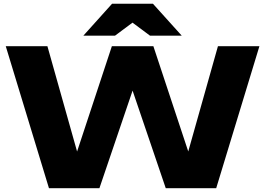

<svg xmlns="http://www.w3.org/2000/svg" viewBox="-20 -994 1400 1014"><path d="M1009.2 -88.4 944.2 -87.8 1131 -750H1350L1121.8 0H855.4L637.8 -640.2H722.6L505 0H238.6L10.4 -750H230.4L416.8 -88.4L352.6 -89.4L570.8 -750H790ZM572 -974.4H787.6L939.8 -805.6H772.2L632.6 -909.6H727L587.4 -805.6H420.2Z"/></svg>

Font: Unbounded
Style: Regular
Weight: 400
Designer: Luke Prowse, Jean-Baptiste Morizot, Fátima Lázaro, Florian Runge
Foundry: NaN
Version: Version 1.701;gftools[0.9.28.dev5+ged2979d]